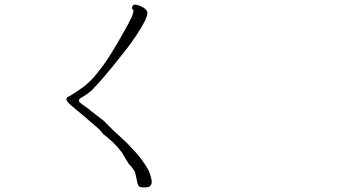

<svg xmlns="http://www.w3.org/2000/svg" viewBox="-20 -784 1540 848"><path d="M414.1 -216.8Q401.4 -227.5 346.7 -274.4Q321.3 -295.9 299.8 -313.5Q289.1 -322.3 281.2 -331.1Q273.4 -339.8 273.4 -346.7Q273.4 -351.6 277.3 -354.5Q279.3 -356.4 285.2 -358.4Q320.3 -378.9 348.6 -400.4Q377 -421.9 401.4 -451.2Q439.5 -497.1 470.7 -547.4Q502 -597.7 530.3 -649.4Q534.2 -657.2 541 -668.5Q547.9 -679.7 553.7 -693.4Q560.5 -705.1 564.9 -716.8Q569.3 -728.5 569.3 -738.3L570.3 -739.3Q567.4 -740.2 565.4 -742.2Q565.4 -743.2 564.9 -743.2Q564.5 -743.2 564.5 -744.1Q563.5 -744.1 563.5 -751Q564.5 -763.7 578.1 -763.7Q584 -762.7 593.3 -759.8Q602.5 -756.8 610.8 -752Q619.1 -747.1 625 -740.7Q630.9 -734.4 630.9 -725.6Q629.9 -710 615.7 -683.6Q601.6 -657.2 580.6 -625.5Q559.6 -593.8 532.7 -559.6Q505.9 -525.4 481 -494.6Q456.1 -463.9 434.1 -438.5Q412.1 -413.1 399.4 -400.4Q380.9 -377 346.7 -357.4Q344.7 -355.5 343.3 -355Q341.8 -354.5 338.9 -352.5Q335 -350.6 333.5 -349.1Q332 -347.7 330.1 -345.7Q329.1 -342.8 329.1 -336.9V-335Q339.8 -324.2 356.4 -313.5Q373 -302.7 381.8 -293.9L436.5 -252L477.5 -210.9Q499 -190.4 521.5 -170.4Q543.9 -150.4 563.5 -127.9Q585 -106.4 602.1 -84Q619.1 -61.5 634.8 -34.2Q638.7 -27.3 643.1 -13.7Q647.5 0 649.4 11.2Q651.4 22.5 647.5 31.2Q643.6 40 634.8 42Q626 43.9 619.1 43.9Q612.3 43.9 603.5 43Q594.7 42 590.8 35.2Q586.9 28.3 583 5.9Q579.1 -14.6 576.2 -23.4Q575.2 -26.4 564.5 -42Q562.5 -43.9 559.6 -48.3Q556.6 -52.7 552.7 -55.7Q549.8 -59.6 546.9 -63Q543.9 -66.4 543 -70.3Q538.1 -76.2 534.7 -83Q531.2 -89.8 527.3 -95.7Q522.5 -101.6 520.5 -107.4Q517.6 -111.3 515.6 -114.3Q513.7 -117.2 510.7 -120.1Q496.1 -139.6 477.5 -156.7Q459 -173.8 440.4 -188.5Q436.5 -190.4 434.1 -193.8Q431.6 -197.3 428.7 -201.2Z"/></svg>

Font: ToneOZ-Zhuyin-Tsuipita-TC
Style: Regular
Weight: 400
Designer: ÂÆ£ÂøóÂáåJeffrey Xuan(jeffreyx@gmail.com, ToneOZ.com) ÈòøÂù§(cjkFonts)
Foundry: ToneOZ
Version: Version 0.240710